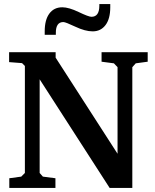

<svg xmlns="http://www.w3.org/2000/svg" viewBox="-20 -929 767 949"><path d="M25 -622V-671H255V-644L561 -169V-597L543 -616L482 -624V-671H710V-624L651 -616L634 -597V0H522L176 -537V-74L192 -56L254 -48V0H26V-48L85 -56L103 -74V-603L89 -617ZM201 -757Q201 -757 201 -774Q201 -831 224 -862Q247 -893 288 -893Q320 -893 369 -869.5Q418 -846 432 -846Q471 -846 471 -901V-909H525V-893Q525 -836 501.5 -805Q478 -774 438 -774Q401 -774 352.5 -797Q304 -820 293 -820Q256 -820 256 -767V-757Z"/></svg>

Font: Khartiya
Style: Bold
Weight: 700
Version: Version 1.0.2